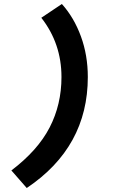

<svg xmlns="http://www.w3.org/2000/svg" viewBox="-20 -753 640 962"><path d="M114 189 37 101Q169 1 228.5 -114Q288 -229 288 -367Q288 -535 187 -664L290 -733Q351 -665 385.5 -570.5Q420 -476 420 -367Q420 -16 114 189Z"/></svg>

Font: TypoPRO Source Code Pro
Style: Italic
Weight: 900
Italic angle: -11°
Monospace: yes
Designer: Paul D. Hunt, Teo Tuominen
Foundry: Adobe Systems Incorporated
Version: Version 1.030;PS 1.0;hotconv 1.0.84;makeotf.lib2.5.63406